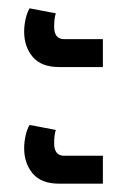

<svg xmlns="http://www.w3.org/2000/svg" viewBox="-20 -507 307 461"><path d="M38 -431Q38 -446 41.5 -461.5Q45 -477 51 -487L114 -475Q110 -463 110 -443Q110 -413 134 -413H227V-346H122Q79 -346 58.5 -370.5Q38 -395 38 -431ZM38 -151Q38 -166 41.5 -181.5Q45 -197 51 -207L114 -195Q110 -183 110 -163Q110 -133 134 -133H227V-66H122Q79 -66 58.5 -90.5Q38 -115 38 -151Z"/></svg>

Font: Noto Sans Thai Cond
Style: Regular
Weight: 400
Width: 3
Designer: Monotype Design Team
Foundry: Monotype Imaging Inc.
Version: Version 1.000